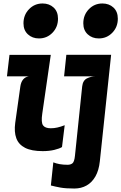

<svg xmlns="http://www.w3.org/2000/svg" viewBox="-20 -861 698 1104"><path d="M407.5 223Q357 223 327.2 217.5Q297.5 212 272.5 205.5L286.5 72.5Q302.5 79 323 82.8Q343.5 86.5 369 86.5Q386 86.5 396.8 77.8Q407.5 69 411 34.5L452.5 -364Q456.5 -399 480.5 -410.5Q504.5 -422 527.5 -422L619 -546L554 67Q548.5 118.5 528.8 153.2Q509 188 478 205.5Q447 223 407.5 223ZM225.5 8Q161.5 8 124.2 -11Q87 -30 73.8 -66.2Q60.5 -102.5 67.5 -154.5L97 -364Q104.5 -414.5 145 -422H20L34.5 -545.5H272L223 -207.5Q215.5 -157 227.5 -140.2Q239.5 -123.5 272 -123.5Q291 -123.5 310 -127.8Q329 -132 352 -141L336.5 -15.5Q322.5 -6.5 292.5 0.8Q262.5 8 225.5 8ZM348.5 -422 361.5 -546H619L557.5 -422ZM204 -640Q166 -640 140.5 -663.5Q115 -687 115 -727Q115 -775 146.8 -808Q178.5 -841 225 -841Q263 -841 288.2 -817.8Q313.5 -794.5 313.5 -753.5Q313.5 -705.5 281.8 -672.8Q250 -640 204 -640ZM548 -640Q510 -640 484.5 -663.5Q459 -687 459 -727Q459 -775 490.8 -808Q522.5 -841 569 -841Q607 -841 632.2 -817.8Q657.5 -794.5 657.5 -753.5Q657.5 -705.5 625.8 -672.8Q594 -640 548 -640Z"/></svg>

Font: Spline Sans Mono
Style: Italic
Weight: 400
Italic angle: -4°
Monospace: yes
Designer: Eben Sorkin, Mirko Velimirovic
Foundry: Sorkin Type
Version: Version 1.004